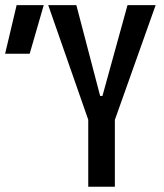

<svg xmlns="http://www.w3.org/2000/svg" viewBox="-20 -713 626 733"><path d="M316.9 0H418.5V-255.4L574.2 -693.4H466.8L371.1 -346.7H362.3L271.5 -693.4H164.1L316.9 -255.9ZM-0.5 -507.8H93.3L147 -693.4H43.5Z"/></svg>

Font: CaskaydiaCove Nerd Font
Style: Regular
Weight: 400
Designer: Aaron Bell
Foundry: Saja Typeworks
Version: Version 2111.1;Nerd Fonts 2.3.3